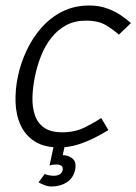

<svg xmlns="http://www.w3.org/2000/svg" viewBox="-20 -528 496 698"><path d="M195 8Q140 8 106 -14Q72 -36 55 -73Q38 -110 36.5 -156Q35 -202 45 -250Q55 -298 76.5 -344Q98 -390 130.5 -427Q163 -464 206.5 -486Q250 -508 305 -508L293 -453Q251 -453 220 -436Q189 -419 166.5 -390.5Q144 -362 129.5 -325.5Q115 -289 107 -250Q99 -211 98 -174.5Q97 -138 107 -109Q117 -80 141 -63.5Q165 -47 207 -47ZM194 8 206 -47Q253 -47 289.5 -65.5Q326 -84 348 -99L374 -55Q356 -44 327.5 -29Q299 -14 265 -3Q231 8 194 8ZM412 -402Q396 -417 367.5 -435Q339 -453 292 -453L304 -508Q341 -508 370.5 -497Q400 -486 421.5 -471Q443 -456 456 -444ZM184 70Q177 70 171 71Q165 72 160 74L176 0H216L208 36Q227 36 243 48Q259 60 253 90Q246 120 222.5 135Q199 150 167 150Q154 150 140.5 144.5Q127 139 120 135L143 104Q146 107 157 109Q168 111 175 111Q203 111 208 90Q211 70 184 70Z"/></svg>

Font: Epunda Sans Light
Style: Italic
Weight: 300
Italic angle: -12.0243°
Designer: Simon Atzbach
Foundry: typofactur
Version: Version 2.204